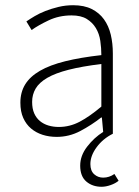

<svg xmlns="http://www.w3.org/2000/svg" viewBox="-20 -512 531 735"><path d="M369 203Q334 203 310.5 183Q287 163 287 122Q287 84 313.5 49.5Q340 15 375 -7L370 -62H367Q330 -33 287.5 -10.5Q245 12 197 12Q168 12 143 4Q118 -4 99 -20Q80 -36 69 -60.5Q58 -85 58 -119Q58 -159 76.5 -189Q95 -219 133 -241Q171 -263 229.5 -277.5Q288 -292 368 -301Q368 -328 364 -355.5Q360 -383 347 -404.5Q334 -426 312 -439.5Q290 -453 254 -453Q206 -453 166 -434Q126 -415 101 -397L81 -430Q94 -439 112.5 -450Q131 -461 154 -470Q177 -479 204 -485.5Q231 -492 260 -492Q302 -492 331 -477.5Q360 -463 378 -438Q396 -413 404 -379.5Q412 -346 412 -307V0Q374 19 350 51.5Q326 84 326 116Q326 142 340.5 155Q355 168 375 168Q398 168 418 154L434 180Q422 190 403.5 196.5Q385 203 369 203ZM205 -26Q247 -26 285 -46Q323 -66 368 -104V-267Q294 -258 243 -245Q192 -232 161 -214Q130 -196 116.5 -173Q103 -150 103 -122Q103 -96 111 -78Q119 -60 133 -48.5Q147 -37 165.5 -31.5Q184 -26 205 -26Z"/></svg>

Font: hySource Sans Pro Light
Style: Regular
Weight: 300
Designer: Paul D. Hunt
Foundry: Adobe Systems Incorporated
Version: Version 2.021;PS 2.000;hotconv 1.0.86;makeotf.lib2.5.63406